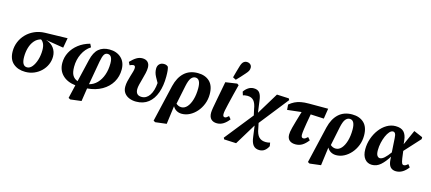

<svg xmlns="http://www.w3.org/2000/svg" viewBox="-66 -1451 5180 2306"><g transform="rotate(15 2524.0 -298.0)"><path d="M239 14Q147 14 88.5 -36.5Q30 -87 30 -188Q30 -249 53 -304.5Q76 -360 118.5 -403.5Q161 -447 219.5 -473Q278 -499 349 -501L627 -508L605 -385L383 -421Q448 -401 481.5 -355Q515 -309 515 -249Q515 -197 494.5 -150Q474 -103 436.5 -66Q399 -29 348.5 -7.5Q298 14 239 14ZM180 -157Q180 -44 246 -44Q281 -44 309.5 -79.5Q338 -115 355 -171.5Q372 -228 372 -291Q372 -338 358.5 -368Q345 -398 322 -412Q274 -399 242.5 -361.5Q211 -324 195.5 -271Q180 -218 180 -157Z M1070 -335 1018 -41Q1074 -55 1115.5 -98Q1157 -141 1179.5 -205.5Q1202 -270 1202 -347Q1202 -451 1141 -451Q1113 -451 1097.5 -425.5Q1082 -400 1070 -335ZM848 194 824 181 863 14Q759 2 700.5 -56.5Q642 -115 642 -206Q642 -277 674.5 -339Q707 -401 766.5 -447Q826 -493 907 -515L927 -475Q864 -435 827.5 -360.5Q791 -286 791 -198Q791 -126 813 -90.5Q835 -55 876 -41L942 -321Q965 -420 1016.5 -464Q1068 -508 1149 -508Q1239 -508 1295.5 -456Q1352 -404 1352 -312Q1352 -225 1310.5 -154.5Q1269 -84 1192 -39.5Q1115 5 1009 14L984 177Z M1616 15Q1571 15 1532 -0.5Q1493 -16 1469.5 -47.5Q1446 -79 1446 -127Q1446 -159 1454 -194Q1462 -229 1472.5 -262.5Q1483 -296 1491 -324Q1499 -352 1499 -371Q1499 -401 1474 -401Q1465 -401 1453.5 -397Q1442 -393 1430 -387L1411 -424Q1452 -467 1486.5 -487.5Q1521 -508 1558 -508Q1602 -508 1626 -484Q1650 -460 1650 -415Q1650 -385 1641.5 -347Q1633 -309 1621.5 -269Q1610 -229 1601.5 -194Q1593 -159 1593 -135Q1593 -57 1667 -57Q1726 -57 1764 -112.5Q1802 -168 1810 -268Q1788 -306 1774 -332.5Q1760 -359 1754 -382Q1748 -405 1748 -430Q1748 -468 1771 -489.5Q1794 -511 1830 -509Q1861 -508 1879 -488Q1885 -468 1888 -442.5Q1891 -417 1891 -370Q1891 -255 1860 -168Q1829 -81 1768 -33Q1707 15 1616 15Z M2142 -320 2094 -87Q2108 -75 2124 -68Q2140 -61 2160 -61Q2200 -61 2231 -96Q2262 -131 2280 -192.5Q2298 -254 2298 -333Q2298 -450 2233 -450Q2202 -450 2179.5 -421Q2157 -392 2142 -320ZM1904 194 1881 181 1988 -278Q2015 -389 2080 -449Q2145 -509 2248 -509Q2340 -509 2395 -457Q2450 -405 2450 -299Q2450 -234 2427.5 -177Q2405 -120 2367 -77Q2329 -34 2282 -10Q2235 14 2185 14Q2149 14 2120 -2Q2091 -18 2073 -50L2043 177Z M2623 15Q2576 15 2549.5 -11Q2523 -37 2523 -89Q2523 -111 2529.5 -151Q2536 -191 2552 -273L2593 -488L2736 -509L2757 -495L2725 -369Q2706 -290 2694 -240Q2682 -190 2676.5 -161Q2671 -132 2671 -114Q2671 -79 2696 -79Q2707 -79 2718 -86.5Q2729 -94 2742 -107L2770 -73Q2737 -30 2700.5 -7.5Q2664 15 2623 15ZM2668 -569Q2678 -606 2688 -643Q2698 -680 2709 -715Q2721 -757 2739 -773.5Q2757 -790 2781 -790Q2808 -790 2825.5 -774.5Q2843 -759 2843 -733Q2843 -711 2833 -693Q2823 -675 2802 -652Q2779 -625 2755.5 -600Q2732 -575 2707 -549Z M2758 179 2748 160 3027 -191 3011 -264Q3000 -335 2972 -367Q2944 -399 2894 -399Q2875 -399 2862 -396.5Q2849 -394 2838 -390L2824 -433Q2844 -464 2875 -485Q2906 -506 2944 -506Q2994 -506 3017 -475Q3040 -444 3047 -382L3067 -235L3231 -505L3380 -498L3390 -479L3106 -119L3119 -57Q3131 18 3162.5 49.5Q3194 81 3248 81Q3279 81 3301 73L3308 116Q3291 151 3264 172.5Q3237 194 3198 194Q3148 194 3121 161Q3094 128 3086 56L3068 -77L2908 186Z M3396 -359 3391 -424Q3423 -451 3456.5 -467.5Q3490 -484 3531.5 -492Q3573 -500 3630 -500H3869L3849 -372L3684 -380Q3671 -310 3663.5 -264.5Q3656 -219 3652 -191Q3648 -163 3646.5 -146.5Q3645 -130 3645 -118Q3645 -79 3672 -79Q3685 -79 3697 -86.5Q3709 -94 3725 -109L3754 -76Q3718 -29 3681.5 -7Q3645 15 3599 15Q3550 15 3523 -9Q3496 -33 3496 -79Q3496 -95 3499 -115.5Q3502 -136 3510.5 -168.5Q3519 -201 3533.5 -251.5Q3548 -302 3571 -379Z M4061 -320 4013 -87Q4027 -75 4043 -68Q4059 -61 4079 -61Q4119 -61 4150 -96Q4181 -131 4199 -192.5Q4217 -254 4217 -333Q4217 -450 4152 -450Q4121 -450 4098.5 -421Q4076 -392 4061 -320ZM3823 194 3800 181 3907 -278Q3934 -389 3999 -449Q4064 -509 4167 -509Q4259 -509 4314 -457Q4369 -405 4369 -299Q4369 -234 4346.5 -177Q4324 -120 4286 -77Q4248 -34 4201 -10Q4154 14 4104 14Q4068 14 4039 -2Q4010 -18 3992 -50L3962 177Z M4574 -173Q4574 -126 4588 -106.5Q4602 -87 4621 -87Q4647 -87 4677.5 -114.5Q4708 -142 4743 -191L4732 -367Q4730 -407 4720 -422.5Q4710 -438 4693 -438Q4671 -438 4650 -414.5Q4629 -391 4612 -352.5Q4595 -314 4584.5 -267Q4574 -220 4574 -173ZM4550 15Q4493 15 4459 -27.5Q4425 -70 4425 -146Q4425 -215 4447.5 -280Q4470 -345 4509 -396.5Q4548 -448 4599 -478Q4650 -508 4707 -508Q4776 -508 4809.5 -473.5Q4843 -439 4850 -370L4855 -323L4938 -509L5048 -462V-438L4871 -244L4883 -154Q4890 -109 4898 -94.5Q4906 -80 4922 -80Q4943 -80 4971 -107L4998 -73Q4967 -31 4929.5 -8Q4892 15 4849 15Q4805 15 4779 -12.5Q4753 -40 4749 -106L4747 -139Q4704 -69 4656.5 -27Q4609 15 4550 15Z"/></g></svg>

Font: Source Serif 4 SmText
Style: Bold Italic
Weight: 700
Italic angle: -12°
Designer: Frank Grießhammer
Foundry: Adobe
Version: Version 4.005;hotconv 1.1.0;makeotfexe 2.6.0